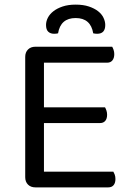

<svg xmlns="http://www.w3.org/2000/svg" viewBox="-20 -810 571 830"><path d="M133 0Q113 0 101 -12Q89 -24 89 -44V-564Q89 -584 101 -596Q113 -608 133 -608H465Q468 -603 471 -594.5Q474 -586 474 -576Q474 -559 466 -549Q458 -539 443 -539H170V-346H434Q437 -341 440 -332.5Q443 -324 443 -314Q443 -297 435 -287.5Q427 -278 412 -278H170V-68H470Q473 -63 476 -55Q479 -47 479 -36Q479 -19 471 -9.5Q463 0 448 0ZM231 -666Q227 -665 223 -664.5Q219 -664 214 -664Q198 -664 188.5 -673Q179 -682 179 -702Q179 -718 187 -733.5Q195 -749 211 -761.5Q227 -774 251 -782Q275 -790 307 -790Q340 -790 364 -782Q388 -774 404 -761.5Q420 -749 427.5 -733Q435 -717 435 -702Q435 -664 400 -664Q391 -664 383 -666Q372 -732 307 -732Q242 -732 231 -666Z"/></svg>

Font: Baloo 2 Latin
Style: Regular
Weight: 400
Designer: Sarang Kulkarni and Ek Type
Foundry: Ek Type
Version: Version 1.001